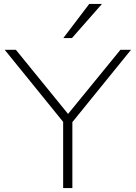

<svg xmlns="http://www.w3.org/2000/svg" viewBox="-20 -959 692 979"><path d="M302 0V-362L313 -324L4 -705H61L332 -372H322L594 -705H648L339 -324L349 -362V0ZM303 -765 435 -939H500L347 -765Z"/></svg>

Font: Nunito Sans 10pt SemiExpanded ExtraLight
Style: Regular
Weight: 250
Width: 6
Designer: Vernon Adams
Foundry: Vernon Adams
Version: Version 3.101;gftools[0.9.27]